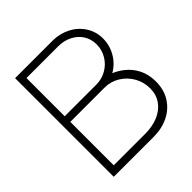

<svg xmlns="http://www.w3.org/2000/svg" viewBox="-195 -855 991 991"><g transform="rotate(-45 300.5 -360.0)"><path d="M70 0V-720H343Q395 -720 439.2 -697.5Q483.5 -675 509.8 -634.5Q536 -594 536 -543Q536 -505.5 521 -470.8Q506 -436 478.8 -410Q451.5 -384 416 -371L414 -395Q462.5 -379 497.8 -351.2Q533 -323.5 552.5 -283.8Q572 -244 572 -194Q572 -134 544.2 -90.2Q516.5 -46.5 468.8 -23.2Q421 0 362 0ZM342 -42Q394.5 -42 436.2 -59.5Q478 -77 502 -110.5Q526 -144 526 -190Q526 -236 503.8 -274.8Q481.5 -313.5 444 -336.2Q406.5 -359 362 -359H112V-42ZM343 -400Q383 -400 417 -419.5Q451 -439 471 -472.5Q491 -506 491 -546Q491 -585 471.5 -615.2Q452 -645.5 418.2 -662.2Q384.5 -679 343 -679H112V-400Z"/></g></svg>

Font: Hauora
Style: Regular
Weight: 400
Designer: Wayne Shih
Foundry: WCYS
Version: Version 1.001